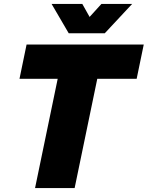

<svg xmlns="http://www.w3.org/2000/svg" viewBox="-20 -955 750 975"><path d="M273 -555H79L115 -729H710L674 -555H474L359 0H158ZM242 -935H398L435 -869L495 -935H651L512 -786H329Z"/></svg>

Font: Mona Sans Black
Style: Italic
Weight: 900
Italic angle: -11.7°
Designer: Deni Anggara
Foundry: GitHub
Version: Version 2.000